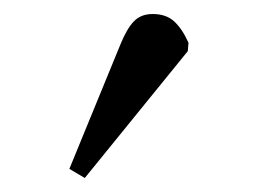

<svg xmlns="http://www.w3.org/2000/svg" viewBox="-20 -782 389 274"><path d="M101 -528 79 -541 152 -719Q161 -741 171 -751.5Q181 -762 198 -762Q217 -762 228.5 -751.5Q240 -741 249 -721L248 -709Z"/></svg>

Font: Literata 24pt Light
Style: Italic
Weight: 300
Italic angle: -2°
Designer: Latin by Veronika Burian and Jose Scaglione. Greek by Irene Vlachou. Cyrillic by Vera Evstafieva
Foundry: TypeTogether
Version: Version 3.103;gftools[0.9.29]